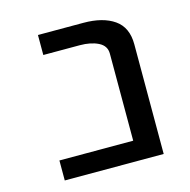

<svg xmlns="http://www.w3.org/2000/svg" viewBox="-93 -701 786 793"><g transform="rotate(-15 300.0 -304.5)"><path d="M88.5 -85.5H404V-458Q404 -491.5 372 -507.5Q340 -523.5 293 -523.5H137V-609H331.5Q414.5 -609 463 -575.2Q511.5 -541.5 511.5 -469V0H88.5Z"/></g></svg>

Font: JuliaMono
Style: Regular
Weight: 400
Monospace: yes
Designer: cormullion
Foundry: corm
Version: Version 0.055; ttfautohint (v1.8.4)